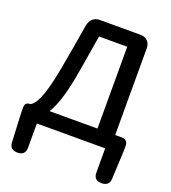

<svg xmlns="http://www.w3.org/2000/svg" viewBox="-166 -859 1061 1191"><g transform="rotate(20 364.5 -263.0)"><path d="M620 -418V-672C620 -711 594 -737 555 -737H285C250 -737 223 -714 216 -672C197 -558 184 -480 162 -360C126 -170 90 -110 58 -99H55C37 -99 25 -87 25 -69V-27L34 162C35 195 54 211 87 211C121 211 139 194 139 160V0H364H590V160C590 194 608 211 642 211C675 211 694 195 695 162L704 -27V-60C704 -84 689 -99 665 -99H620ZM503 -369V-99H345H187C219 -150 245 -229 267 -343C288 -457 297 -524 317 -639H503Z"/></g></svg>

Font: GenSenRounded2 TW M
Style: Regular
Weight: 500
Version: Version 2.100;PS 2.1;hotconv 16.6.51;makeotf.lib2.5.65220 DE